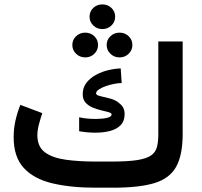

<svg xmlns="http://www.w3.org/2000/svg" viewBox="-20 -873 939 893"><path d="M425.3 -121.6H499.5Q574.2 -121.6 617.9 -128.4Q661.6 -135.3 682.6 -150.1Q703.6 -165 710 -189.2Q716.3 -213.4 716.3 -248.5V-680.2H829.6V-250Q829.6 -151.9 799.3 -97.4Q769 -43 698.5 -21.5Q627.9 0 505.9 0H425.3Q309.6 0 223.9 -20.3Q138.2 -40.5 90.8 -91.6Q43.5 -142.6 43.5 -235.4Q43.5 -275.4 52.2 -313.5Q61 -351.6 74.7 -385.3L176.8 -346.7Q168.9 -324.2 161.4 -296.1Q153.8 -268.1 153.8 -242.7Q154.3 -190.9 188.5 -165Q222.7 -139.2 283.9 -130.4Q345.2 -121.6 425.3 -121.6ZM348.1 -327.6Q381.3 -319.8 426.3 -319.8Q455.1 -319.8 477.1 -324.7Q499 -329.6 499 -340.8Q499 -347.2 485.6 -351.1Q472.2 -355 452.1 -359.6Q432.1 -364.3 412.1 -372.3Q392.1 -380.4 378.4 -395.3Q364.7 -410.2 364.7 -434.6Q364.7 -465.8 382.3 -488.3Q399.9 -510.7 427.2 -525.4Q454.6 -540 485.1 -547.1Q515.6 -554.2 541.5 -554.7L545.9 -486.8Q532.2 -486.8 512.5 -483.2Q492.7 -479.5 472.9 -472.7Q453.1 -465.8 439.9 -457Q426.8 -448.2 426.8 -438.5Q426.8 -430.2 447 -425.8Q467.3 -421.4 493.7 -414.3Q520 -407.2 538.1 -390.1Q559.6 -372.6 559.6 -342.8Q559.6 -309.1 540.3 -290Q521 -271 490.2 -263.4Q459.5 -255.9 424.3 -255.9Q405.3 -255.9 385.7 -257.6Q366.2 -259.3 348.1 -262.7ZM396.5 -795.4Q396.5 -819.8 413.8 -836.2Q431.2 -852.5 456.1 -852.5Q481 -852.5 498.3 -836.2Q515.6 -819.8 515.6 -795.4Q515.6 -771 498.3 -754.4Q481 -737.8 456.1 -737.8Q431.2 -737.8 413.8 -754.6Q396.5 -771.5 396.5 -795.4ZM476.1 -663.6Q476.1 -688 493.7 -704.6Q511.2 -721.2 536.1 -721.2Q561 -721.2 578.4 -704.6Q595.7 -688 595.7 -663.6Q595.7 -639.6 578.4 -622.8Q561 -606 536.1 -606Q511.2 -606 493.7 -622.8Q476.1 -639.6 476.1 -663.6ZM316.4 -663.6Q316.4 -688 334 -704.6Q351.6 -721.2 376.5 -721.2Q401.4 -721.2 418.7 -704.6Q436 -688 436 -663.6Q436 -639.6 418.7 -622.8Q401.4 -606 376.5 -606Q351.6 -606 334 -622.8Q316.4 -639.6 316.4 -663.6Z"/></svg>

Font: Vazirmatn RD UI SemiBold
Style: Regular
Weight: 600
Designer: Saber Rastikerdar
Foundry: Saber Rastikerdar
Version: Version 33.003